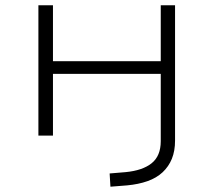

<svg xmlns="http://www.w3.org/2000/svg" viewBox="-20 -512 806 725"><path d="M397 193 394 143 454 138Q518 132 552.5 104.5Q587 77 587 21V-233H180V0H125V-492H180V-281H587V-492H641V19Q641 58 629 87.5Q617 117 594 138.5Q571 160 537 172Q503 184 460 188Z"/></svg>

Font: Nunito Sans 7pt Expanded ExtraLight
Style: Regular
Weight: 250
Width: 7
Designer: Vernon Adams
Foundry: Vernon Adams
Version: Version 3.101;gftools[0.9.27]